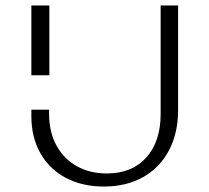

<svg xmlns="http://www.w3.org/2000/svg" viewBox="-20 -678 768 704"><path d="M160 -260Q160 -195 186.5 -145.5Q213 -96 261 -69Q309 -42 372 -42Q464 -42 516.5 -100.5Q569 -159 569 -260V-658H633V-274Q633 -190 599.5 -126.5Q566 -63 504.5 -28.5Q443 6 361 6Q282 6 222 -25.5Q162 -57 128.5 -115.5Q95 -174 95 -252V-276H160ZM95 -658H161V-402H95Z"/></svg>

Font: Ysabeau Semilight
Style: Regular
Weight: 300
Designer: Christian Thalmann (Catharsis Fonts)
Version: Version 0.003